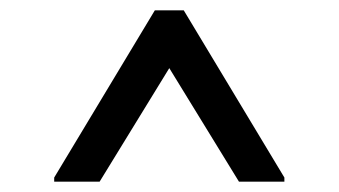

<svg xmlns="http://www.w3.org/2000/svg" viewBox="-20 -752 656 372"><path d="M85 -400V-408L280 -732H336L531 -408V-400H443L308 -620L173 -400Z"/></svg>

Font: Kufam
Style: Regular
Weight: 400
Designer: Wael Morcos, Artur Schmal
Foundry: Original Type
Version: Version 1.301; ttfautohint (v1.8.3)